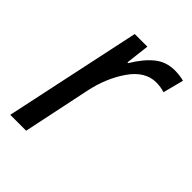

<svg xmlns="http://www.w3.org/2000/svg" viewBox="-166 -627 709 709"><g transform="rotate(45 188.0 -273.0)"><path d="M128 -536H194L183 -443H187Q217 -493 250 -519.5Q283 -546 328 -546Q352 -546 376 -540L355 -459Q334 -466 311 -466Q253 -466 211 -405.5Q169 -345 152 -263L97 0H14Z"/></g></svg>

Font: Noto Sans UI Narrow
Style: Italic
Weight: 400
Width: 4
Italic angle: -12°
Designer: Monotype Design Team
Foundry: Monotype Imaging Inc.
Version: Version 1.001